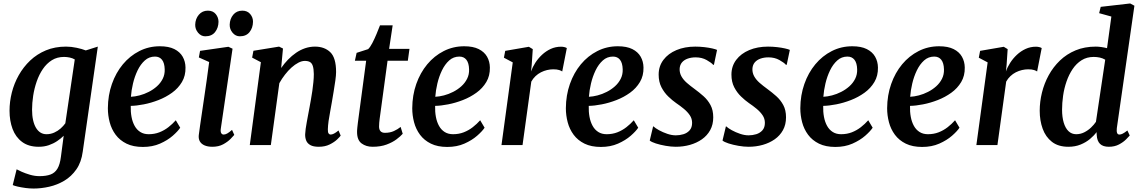

<svg xmlns="http://www.w3.org/2000/svg" viewBox="-20 -837 6581 1108"><path d="M457.5 38Q449.5 99 420.8 140.2Q392 181.5 351.2 205.8Q310.5 230 264.2 240.5Q218 251 174 251Q151.5 251 127.2 247.8Q103 244.5 83 240Q63 235.5 53.5 231L76 140Q84.5 145 105.2 154.2Q126 163.5 153.2 171.5Q180.5 179.5 208 179.5Q246 179.5 271.2 170.2Q296.5 161 311.2 136.8Q326 112.5 331.5 68L347.5 -53.5Q331.5 -37.5 310 -23Q288.5 -8.5 261.8 0.8Q235 10 203.5 10Q145 10 107.5 -18Q70 -46 52.5 -93Q35 -140 35 -198Q35 -250 48.2 -302.8Q61.5 -355.5 88.2 -403Q115 -450.5 154.2 -487.8Q193.5 -525 245.2 -546.5Q297 -568 361 -568Q391 -568 422.5 -561.2Q454 -554.5 475 -546L544.5 -568ZM411.5 -494Q398.5 -501.5 382.2 -505Q366 -508.5 349.5 -508.5Q309.5 -508.5 279.2 -489.5Q249 -470.5 227.2 -438.5Q205.5 -406.5 191.8 -366.8Q178 -327 171.5 -284.8Q165 -242.5 165 -204Q165 -170.5 170.8 -144.5Q176.5 -118.5 187.2 -100.2Q198 -82 213.2 -72.2Q228.5 -62.5 248.5 -62.5Q272 -62.5 292.8 -71.8Q313.5 -81 329.8 -95.5Q346 -110 357 -125.5Z M1020 -100Q1006.5 -79.5 976.8 -53.5Q947 -27.5 903.5 -8.2Q860 11 804.5 11Q749 11 710.2 -8Q671.5 -27 647.5 -59.2Q623.5 -91.5 613 -131.5Q602.5 -171.5 602.5 -212.5Q603 -287.5 625.8 -352.2Q648.5 -417 689 -465.8Q729.5 -514.5 784 -542.2Q838.5 -570 902.5 -570Q953.5 -570 986 -553.8Q1018.5 -537.5 1034.2 -509.8Q1050 -482 1050.5 -447.5Q1051.5 -400 1030 -363.8Q1008.5 -327.5 972.8 -301.8Q937 -276 894.5 -259.5Q852 -243 809.8 -234.8Q767.5 -226.5 734.5 -226Q733.5 -192 739 -162.5Q744.5 -133 757 -110.5Q769.5 -88 789.8 -75.2Q810 -62.5 838 -62.5Q871.5 -62.5 899.8 -73.5Q928 -84.5 951.8 -103Q975.5 -121.5 994.5 -143ZM874.5 -510.5Q840.5 -510.5 815.8 -488.2Q791 -466 774 -430.8Q757 -395.5 747.5 -355.2Q738 -315 735.5 -278.5Q758.5 -279.5 785.5 -286.5Q812.5 -293.5 838.5 -306.8Q864.5 -320 885.5 -338.8Q906.5 -357.5 919 -382.2Q931.5 -407 930.5 -437Q929.5 -473.5 915 -492Q900.5 -510.5 874.5 -510.5Z M1205.5 10Q1179 10 1160.5 2Q1142 -6 1133.5 -20.8Q1125 -35.5 1127 -56.5Q1129.5 -78.5 1134.5 -111.8Q1139.5 -145 1145.5 -187Q1151.5 -229 1158.8 -277.2Q1166 -325.5 1173.2 -376.8Q1180.5 -428 1187 -479L1127.5 -505.5L1134.5 -543.5L1298 -567L1322 -556L1254.5 -96.5Q1251.5 -78.5 1256.2 -69.5Q1261 -60.5 1270.5 -60.5Q1280 -60.5 1291 -66.5Q1302 -72.5 1319 -87.5L1332 -58.5Q1326.5 -51.5 1310.2 -35Q1294 -18.5 1267.8 -4.2Q1241.5 10 1205.5 10ZM1164.5 -627.5Q1140.5 -627.5 1123.2 -648Q1106 -668.5 1106.5 -694.5Q1107.5 -728.5 1127.5 -752Q1147.5 -775.5 1179.5 -775.5Q1209 -775.5 1225 -755.8Q1241 -736 1241 -711Q1240.5 -676.5 1221.2 -652Q1202 -627.5 1164.5 -627.5ZM1364 -627.5Q1339.5 -627.5 1322.2 -648Q1305 -668.5 1305.5 -694.5Q1306.5 -728.5 1326 -752Q1345.5 -775.5 1378.5 -775.5Q1407.5 -775.5 1424 -755.8Q1440.5 -736 1440 -711Q1439.5 -676.5 1420.2 -652Q1401 -627.5 1364 -627.5Z M1602.5 -444.5Q1620.5 -470.5 1642.2 -493Q1664 -515.5 1688.8 -532.5Q1713.5 -549.5 1741 -558.8Q1768.5 -568 1797.5 -568Q1852.5 -568 1886 -535.8Q1919.5 -503.5 1919.5 -421.5Q1919.5 -403 1915.2 -372Q1911 -341 1905.2 -307.5Q1899.5 -274 1895 -247Q1891 -222 1885.5 -193.8Q1880 -165.5 1876.2 -138.8Q1872.5 -112 1872 -91Q1871.5 -73.5 1876.2 -67Q1881 -60.5 1887.5 -60.5Q1896.5 -60.5 1907 -65.8Q1917.5 -71 1933.5 -84L1946 -54.5Q1942 -48 1925.5 -32.2Q1909 -16.5 1882.2 -3.2Q1855.5 10 1819.5 10Q1788 10 1770.8 0.2Q1753.5 -9.5 1747 -26Q1740.5 -42.5 1741 -62Q1741.5 -75.5 1744 -93.8Q1746.5 -112 1750.5 -133.2Q1754.5 -154.5 1758.5 -176.5Q1762.5 -198.5 1766.5 -219Q1770 -239.5 1774.5 -263.5Q1779 -287.5 1782.5 -313Q1786 -338.5 1788.5 -363.2Q1791 -388 1791 -409.5Q1790.5 -440 1785.2 -456.2Q1780 -472.5 1768.8 -479Q1757.5 -485.5 1739 -485.5Q1721.5 -485.5 1701.8 -475.2Q1682 -465 1662.2 -447.2Q1642.5 -429.5 1624.5 -406.2Q1606.5 -383 1592 -357L1543 0H1421.5L1485.5 -478L1435 -504.5L1442.5 -544L1590.5 -568L1613 -557Z M2175 -181Q2172.5 -164.5 2171 -152Q2169.5 -139.5 2168.5 -129Q2167.5 -118.5 2167.5 -107Q2167.5 -89 2176 -79.8Q2184.5 -70.5 2201 -70.5Q2231 -70.5 2253.2 -80.8Q2275.5 -91 2292 -104.5L2304 -65Q2291.5 -50.5 2268.2 -33Q2245 -15.5 2210.8 -2.8Q2176.5 10 2130 10Q2093 10 2066.8 -9.2Q2040.5 -28.5 2040.5 -75.5Q2040.5 -80 2040.8 -86Q2041 -92 2042.2 -102.2Q2043.5 -112.5 2045.2 -128.5Q2047 -144.5 2050.5 -168.5L2093 -486.5H2028L2038 -532L2104.5 -553.5Q2116.5 -565 2129 -589.2Q2141.5 -613.5 2153 -641Q2164.5 -668.5 2173 -691H2246L2225.5 -555H2343L2333.5 -486.5H2216.5Z M2776.5 -100Q2763 -79.5 2733.2 -53.5Q2703.5 -27.5 2660 -8.2Q2616.5 11 2561 11Q2505.5 11 2466.8 -8Q2428 -27 2404 -59.2Q2380 -91.5 2369.5 -131.5Q2359 -171.5 2359 -212.5Q2359.5 -287.5 2382.2 -352.2Q2405 -417 2445.5 -465.8Q2486 -514.5 2540.5 -542.2Q2595 -570 2659 -570Q2710 -570 2742.5 -553.8Q2775 -537.5 2790.8 -509.8Q2806.5 -482 2807 -447.5Q2808 -400 2786.5 -363.8Q2765 -327.5 2729.2 -301.8Q2693.5 -276 2651 -259.5Q2608.5 -243 2566.2 -234.8Q2524 -226.5 2491 -226Q2490 -192 2495.5 -162.5Q2501 -133 2513.5 -110.5Q2526 -88 2546.2 -75.2Q2566.5 -62.5 2594.5 -62.5Q2628 -62.5 2656.2 -73.5Q2684.5 -84.5 2708.2 -103Q2732 -121.5 2751 -143ZM2631 -510.5Q2597 -510.5 2572.2 -488.2Q2547.5 -466 2530.5 -430.8Q2513.5 -395.5 2504 -355.2Q2494.5 -315 2492 -278.5Q2515 -279.5 2542 -286.5Q2569 -293.5 2595 -306.8Q2621 -320 2642 -338.8Q2663 -357.5 2675.5 -382.2Q2688 -407 2687 -437Q2686 -473.5 2671.5 -492Q2657 -510.5 2631 -510.5Z M2874 0 2939 -477 2888 -504 2895.5 -543.5 3032 -567 3054.5 -553.5 3048.5 -463.5 3044.5 -424.5Q3053 -449.5 3069.2 -474.8Q3085.5 -500 3108 -521Q3130.5 -542 3158.2 -554.8Q3186 -567.5 3218 -567.5Q3228.5 -567.5 3237.8 -565Q3247 -562.5 3251 -559.5L3224.5 -424.5Q3220 -428.5 3207 -432.8Q3194 -437 3173 -437Q3155.5 -437 3137.2 -432.8Q3119 -428.5 3101.8 -419.8Q3084.5 -411 3070.2 -397.5Q3056 -384 3046 -366L2995.5 0Z M3663 -100Q3649.5 -79.5 3619.8 -53.5Q3590 -27.5 3546.5 -8.2Q3503 11 3447.5 11Q3392 11 3353.2 -8Q3314.5 -27 3290.5 -59.2Q3266.5 -91.5 3256 -131.5Q3245.5 -171.5 3245.5 -212.5Q3246 -287.5 3268.8 -352.2Q3291.5 -417 3332 -465.8Q3372.5 -514.5 3427 -542.2Q3481.5 -570 3545.5 -570Q3596.5 -570 3629 -553.8Q3661.5 -537.5 3677.2 -509.8Q3693 -482 3693.5 -447.5Q3694.5 -400 3673 -363.8Q3651.5 -327.5 3615.8 -301.8Q3580 -276 3537.5 -259.5Q3495 -243 3452.8 -234.8Q3410.5 -226.5 3377.5 -226Q3376.5 -192 3382 -162.5Q3387.5 -133 3400 -110.5Q3412.5 -88 3432.8 -75.2Q3453 -62.5 3481 -62.5Q3514.5 -62.5 3542.8 -73.5Q3571 -84.5 3594.8 -103Q3618.5 -121.5 3637.5 -143ZM3517.5 -510.5Q3483.5 -510.5 3458.8 -488.2Q3434 -466 3417 -430.8Q3400 -395.5 3390.5 -355.2Q3381 -315 3378.5 -278.5Q3401.5 -279.5 3428.5 -286.5Q3455.5 -293.5 3481.5 -306.8Q3507.5 -320 3528.5 -338.8Q3549.5 -357.5 3562 -382.2Q3574.5 -407 3573.5 -437Q3572.5 -473.5 3558 -492Q3543.5 -510.5 3517.5 -510.5Z M4100 -463H4095.5Q4085.5 -475 4058 -490.5Q4030.5 -506 3994.5 -506Q3969.5 -506 3948.8 -498.8Q3928 -491.5 3915.5 -476.8Q3903 -462 3902 -439Q3901.5 -416 3912.5 -396.2Q3923.5 -376.5 3943.5 -359Q3963.5 -341.5 3989 -323Q4015 -304 4039.8 -282Q4064.5 -260 4080.2 -230.8Q4096 -201.5 4096 -160Q4096 -118 4078.5 -86.2Q4061 -54.5 4030.8 -33.2Q4000.5 -12 3961.8 -1Q3923 10 3880 10Q3853 10 3821.5 4.5Q3790 -1 3764.5 -9.2Q3739 -17.5 3729.5 -26L3749 -107.5H3751Q3761.5 -97.5 3783.2 -85.5Q3805 -73.5 3830.8 -64.8Q3856.5 -56 3880 -56Q3902.5 -56 3924 -62.5Q3945.5 -69 3959.8 -85Q3974 -101 3974 -128Q3974 -152 3961 -171.5Q3948 -191 3927 -208.5Q3906 -226 3881.5 -242.5Q3860 -257.5 3836.8 -279.8Q3813.5 -302 3797.2 -333.2Q3781 -364.5 3781 -406.5Q3781 -455 3808.5 -491.5Q3836 -528 3883.8 -548Q3931.5 -568 3992 -568Q4018.5 -568 4044.5 -565Q4070.5 -562 4090.2 -557.5Q4110 -553 4118 -549Z M4520 -463H4515.5Q4505.5 -475 4478 -490.5Q4450.5 -506 4414.5 -506Q4389.5 -506 4368.8 -498.8Q4348 -491.5 4335.5 -476.8Q4323 -462 4322 -439Q4321.5 -416 4332.5 -396.2Q4343.5 -376.5 4363.5 -359Q4383.5 -341.5 4409 -323Q4435 -304 4459.8 -282Q4484.5 -260 4500.2 -230.8Q4516 -201.5 4516 -160Q4516 -118 4498.5 -86.2Q4481 -54.5 4450.8 -33.2Q4420.5 -12 4381.8 -1Q4343 10 4300 10Q4273 10 4241.5 4.5Q4210 -1 4184.5 -9.2Q4159 -17.5 4149.5 -26L4169 -107.5H4171Q4181.5 -97.5 4203.2 -85.5Q4225 -73.5 4250.8 -64.8Q4276.5 -56 4300 -56Q4322.5 -56 4344 -62.5Q4365.5 -69 4379.8 -85Q4394 -101 4394 -128Q4394 -152 4381 -171.5Q4368 -191 4347 -208.5Q4326 -226 4301.5 -242.5Q4280 -257.5 4256.8 -279.8Q4233.5 -302 4217.2 -333.2Q4201 -364.5 4201 -406.5Q4201 -455 4228.5 -491.5Q4256 -528 4303.8 -548Q4351.5 -568 4412 -568Q4438.5 -568 4464.5 -565Q4490.5 -562 4510.2 -557.5Q4530 -553 4538 -549Z M5016 -100Q5002.5 -79.5 4972.8 -53.5Q4943 -27.5 4899.5 -8.2Q4856 11 4800.5 11Q4745 11 4706.2 -8Q4667.5 -27 4643.5 -59.2Q4619.5 -91.5 4609 -131.5Q4598.5 -171.5 4598.5 -212.5Q4599 -287.5 4621.8 -352.2Q4644.5 -417 4685 -465.8Q4725.5 -514.5 4780 -542.2Q4834.5 -570 4898.5 -570Q4949.5 -570 4982 -553.8Q5014.5 -537.5 5030.2 -509.8Q5046 -482 5046.5 -447.5Q5047.5 -400 5026 -363.8Q5004.5 -327.5 4968.8 -301.8Q4933 -276 4890.5 -259.5Q4848 -243 4805.8 -234.8Q4763.5 -226.5 4730.5 -226Q4729.5 -192 4735 -162.5Q4740.5 -133 4753 -110.5Q4765.5 -88 4785.8 -75.2Q4806 -62.5 4834 -62.5Q4867.5 -62.5 4895.8 -73.5Q4924 -84.5 4947.8 -103Q4971.5 -121.5 4990.5 -143ZM4870.5 -510.5Q4836.5 -510.5 4811.8 -488.2Q4787 -466 4770 -430.8Q4753 -395.5 4743.5 -355.2Q4734 -315 4731.5 -278.5Q4754.5 -279.5 4781.5 -286.5Q4808.5 -293.5 4834.5 -306.8Q4860.5 -320 4881.5 -338.8Q4902.5 -357.5 4915 -382.2Q4927.5 -407 4926.5 -437Q4925.5 -473.5 4911 -492Q4896.5 -510.5 4870.5 -510.5Z M5517 -100Q5503.5 -79.5 5473.8 -53.5Q5444 -27.5 5400.5 -8.2Q5357 11 5301.5 11Q5246 11 5207.2 -8Q5168.5 -27 5144.5 -59.2Q5120.5 -91.5 5110 -131.5Q5099.5 -171.5 5099.5 -212.5Q5100 -287.5 5122.8 -352.2Q5145.5 -417 5186 -465.8Q5226.5 -514.5 5281 -542.2Q5335.5 -570 5399.5 -570Q5450.5 -570 5483 -553.8Q5515.5 -537.5 5531.2 -509.8Q5547 -482 5547.5 -447.5Q5548.5 -400 5527 -363.8Q5505.5 -327.5 5469.8 -301.8Q5434 -276 5391.5 -259.5Q5349 -243 5306.8 -234.8Q5264.5 -226.5 5231.5 -226Q5230.5 -192 5236 -162.5Q5241.5 -133 5254 -110.5Q5266.5 -88 5286.8 -75.2Q5307 -62.5 5335 -62.5Q5368.5 -62.5 5396.8 -73.5Q5425 -84.5 5448.8 -103Q5472.5 -121.5 5491.5 -143ZM5371.5 -510.5Q5337.5 -510.5 5312.8 -488.2Q5288 -466 5271 -430.8Q5254 -395.5 5244.5 -355.2Q5235 -315 5232.5 -278.5Q5255.5 -279.5 5282.5 -286.5Q5309.5 -293.5 5335.5 -306.8Q5361.5 -320 5382.5 -338.8Q5403.5 -357.5 5416 -382.2Q5428.5 -407 5427.5 -437Q5426.5 -473.5 5412 -492Q5397.5 -510.5 5371.5 -510.5Z M5614.5 0 5679.5 -477 5628.5 -504 5636 -543.5 5772.5 -567 5795 -553.5 5789 -463.5 5785 -424.5Q5793.5 -449.5 5809.8 -474.8Q5826 -500 5848.5 -521Q5871 -542 5898.8 -554.8Q5926.5 -567.5 5958.5 -567.5Q5969 -567.5 5978.2 -565Q5987.5 -562.5 5991.5 -559.5L5965 -424.5Q5960.5 -428.5 5947.5 -432.8Q5934.5 -437 5913.5 -437Q5896 -437 5877.8 -432.8Q5859.5 -428.5 5842.2 -419.8Q5825 -411 5810.8 -397.5Q5796.5 -384 5786.5 -366L5736 0Z M6425 -97.5Q6423 -79.5 6426.5 -70Q6430 -60.5 6440 -60.5Q6448.5 -60.5 6459 -65.8Q6469.5 -71 6486 -84L6499.5 -55Q6494 -48.5 6478.5 -32.8Q6463 -17 6437.8 -3.5Q6412.5 10 6379 10Q6345 10 6328 -6.8Q6311 -23.5 6309 -57.5L6308 -74.5Q6293.5 -54.5 6270.2 -35Q6247 -15.5 6215.8 -2.8Q6184.5 10 6145.5 10Q6087 10 6050.5 -18.5Q6014 -47 5997 -94.2Q5980 -141.5 5980 -198Q5980 -250 5993 -302.8Q6006 -355.5 6032 -403Q6058 -450.5 6096.8 -487.8Q6135.5 -525 6187.2 -546.5Q6239 -568 6303.5 -568Q6318.5 -568 6335.8 -565.5Q6353 -563 6368.5 -559L6393.5 -741.5L6323 -761L6332 -797.5L6502 -817L6526.5 -804ZM6358 -492.5Q6344 -501 6326.8 -504.8Q6309.5 -508.5 6291.5 -508.5Q6252 -508.5 6221.8 -489.5Q6191.5 -470.5 6170 -438.5Q6148.5 -406.5 6134.8 -366.8Q6121 -327 6115 -284.8Q6109 -242.5 6109 -204Q6109 -161.5 6118.5 -129.5Q6128 -97.5 6146.2 -80Q6164.5 -62.5 6190.5 -62.5Q6215.5 -62.5 6237.2 -73.5Q6259 -84.5 6276.2 -101Q6293.5 -117.5 6304.5 -134Z"/></svg>

Font: Merriweather Light 18pt SemiBold
Style: Italic
Weight: 600
Italic angle: -7.8°
Version: Version 2.101